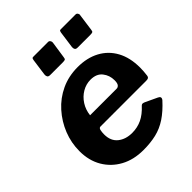

<svg xmlns="http://www.w3.org/2000/svg" viewBox="-208 -867 1003 1003"><g transform="rotate(-45 293.0 -366.0)"><path d="M269 10Q197 10 143 -19.5Q89 -49 58.5 -101Q28 -153 28 -222Q28 -284 50.5 -340.5Q73 -397 113.5 -442.5Q154 -488 209.5 -514Q265 -540 332 -540Q401 -540 452.5 -512.5Q504 -485 532.5 -433Q561 -381 561 -307Q561 -294 560 -280Q559 -266 557 -251Q556 -243 551 -239.5Q546 -236 534 -236H197Q187 -236 184 -223Q181 -210 181 -193Q181 -145 212 -120Q243 -95 291 -95Q329 -95 362 -110.5Q395 -126 427 -161Q432 -166 437.5 -165.5Q443 -165 450 -162L516 -131Q536 -122 523 -105Q483 -61 444.5 -35.5Q406 -10 363.5 0Q321 10 269 10ZM396 -316Q406 -316 413 -324.5Q420 -333 420 -355Q420 -391 398.5 -418.5Q377 -446 333 -446Q300 -446 271 -429Q242 -412 223 -382.5Q204 -353 200 -316ZM331 -722 317 -628Q316 -617 311.5 -614.5Q307 -612 294 -612H201Q189 -612 185 -618.5Q181 -625 182 -635L195 -729Q197 -738 199 -740Q201 -742 208 -742H316Q323 -742 327.5 -735.5Q332 -729 331 -722ZM533 -722 520 -628Q519 -617 514.5 -614.5Q510 -612 497 -612H404Q392 -612 388 -618.5Q384 -625 385 -635L398 -729Q400 -738 402 -740Q404 -742 411 -742H519Q526 -742 530.5 -735.5Q535 -729 533 -722Z"/></g></svg>

Font: Libre Franklin
Style: Bold Italic
Weight: 700
Italic angle: -8°
Designer: Pablo Impallari, Rodrigo Fuenzalida, Nhung Nguyen
Foundry: Impallari Type
Version: Version 3.000